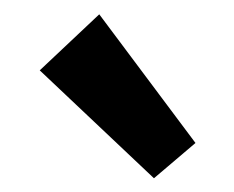

<svg xmlns="http://www.w3.org/2000/svg" viewBox="-20 -819 330 271"><path d="M36.1 -719.7 120.1 -798.8 255.9 -617.2 197.3 -567.4Z"/></svg>

Font: Reddit Sans Strawberry
Style: Bold
Weight: 700
Designer: Stephen Hutchings
Foundry: Reddit
Version: Version 1.013